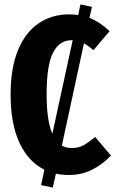

<svg xmlns="http://www.w3.org/2000/svg" viewBox="-20 -775 524 869"><path d="M482 -71Q446 -32 398 -7.5Q350 17 291 17Q260 17 233 11L219 74L166 63L181 -7Q109 -42 68.5 -128Q28 -214 28 -348Q28 -467 61.5 -548Q95 -629 155 -669.5Q215 -710 293 -710Q314 -710 334 -707L344 -755L396 -744L385 -694Q430 -677 476 -634L403 -548Q378 -569 360 -579L260 -116Q279 -105 305 -105Q335 -105 357 -117Q379 -129 411 -155ZM217 -170 309 -593H304Q249 -593 220 -536.5Q191 -480 191 -348Q191 -228 217 -170Z"/></svg>

Font: Fira Sans Extra Condensed
Style: Bold
Weight: 700
Width: 1
Designer: Carrois Corporate & Edenspiekermann AG
Foundry: Carrois Corporate GbR & Edenspiekermann AG
Version: Version 4.203